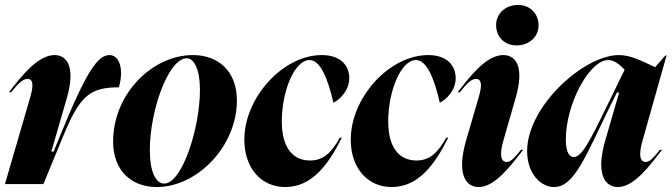

<svg xmlns="http://www.w3.org/2000/svg" viewBox="-27 -742 2707 774"><path d="M96 -354 -7 0H148L228 -194C294 -353 333 -390 452 -390C457 -405 461 -427 461 -448C461 -495 440 -520 415 -520C368 -520 323 -459 217 -199L189 -131H180L242 -345C279 -472 243 -520 193 -520C126 -520 60 -436 9 -370H18C41 -398 62 -424 84 -424C101 -424 112 -410 96 -354Z M928 -337C928 -456 852 -520 751 -520C587 -520 429 -364 429 -171C429 -56 501 12 605 12C768 12 928 -152 928 -337ZM577 -138C577 -294 651 -507 726 -507C755 -507 779 -463 779 -380C779 -225 707 -2 635 -2C600 -2 577 -51 577 -138Z M958 -179C958 -63 1027 12 1123 12C1231 12 1297 -79 1351 -187H1343C1307 -122 1273 -95 1223 -95C1156 -95 1109 -143 1109 -253C1109 -374 1160 -500 1221 -500C1263 -500 1294 -429 1317 -328C1344 -341 1381 -378 1381 -427C1381 -475 1349 -520 1270 -520C1114 -520 958 -349 958 -179Z M1387 -179C1387 -63 1456 12 1552 12C1660 12 1726 -79 1780 -187H1772C1736 -122 1702 -95 1652 -95C1585 -95 1538 -143 1538 -253C1538 -374 1589 -500 1650 -500C1692 -500 1723 -429 1746 -328C1773 -341 1810 -378 1810 -427C1810 -475 1778 -520 1699 -520C1543 -520 1387 -349 1387 -179Z M1818 -370H1827C1849 -398 1870 -424 1892 -424C1909 -424 1920 -410 1904 -354L1852 -176C1812 -37 1852 12 1903 12C1968 12 2031 -73 2082 -138H2073C2051 -111 2034 -89 2016 -89C1997 -89 1982 -108 2003 -178L2051 -345C2089 -474 2052 -520 2002 -520C1934 -520 1869 -436 1818 -370ZM1973 -641C1973 -592 2008 -559 2055 -559C2106 -559 2144 -593 2144 -640C2144 -688 2109 -722 2062 -722C2011 -722 1973 -688 1973 -641Z M2286 -109C2270 -109 2254 -125 2254 -179C2254 -325 2350 -500 2425 -500C2452 -500 2476 -477 2491 -461L2420 -315C2350 -171 2318 -109 2286 -109ZM2098 -133C2098 -42 2153 12 2207 12C2287 12 2333 -110 2430 -309L2460 -369H2469L2413 -176C2373 -38 2413 12 2464 12C2529 12 2591 -73 2642 -138H2633C2611 -111 2594 -89 2576 -89C2558 -89 2543 -107 2564 -178L2660 -518H2655L2614 -471C2557 -498 2514 -520 2468 -520C2327 -520 2098 -314 2098 -133Z"/></svg>

Font: Nyght Serif Bold Italic
Style: Regular
Weight: 700
Italic angle: -16°
Designer: Maksym Kobuzan
Version: Version 0.410;Glyphs 3.1.2 (3151)